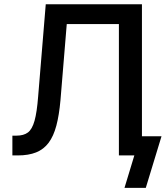

<svg xmlns="http://www.w3.org/2000/svg" viewBox="-20 -748 797 924"><path d="M39.6 0V-95.2H59.1Q94.2 -95.2 114.5 -110.6Q134.8 -126 146.2 -166.7Q157.7 -207.5 163.6 -284.2L200.2 -727.5H663.1V0H552.2V-632.3H301.3L271 -265.6Q264.6 -193.8 251.2 -143.3Q237.8 -92.8 214.1 -61Q190.4 -29.3 153.8 -14.6Q117.2 0 65.4 0ZM579.1 156.2 626.5 0H591.8V-92.3H757.3L681.6 156.2Z"/></svg>

Font: Inter 18pt Medium
Style: Regular
Weight: 500
Designer: Rasmus Andersson
Foundry: rsms
Version: Version 4.001;git-66647c0bb